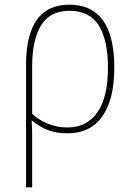

<svg xmlns="http://www.w3.org/2000/svg" viewBox="-20 -558 570 818"><path d="M91 -284Q91 -408 136.5 -473Q182 -538 276 -538Q467 -538 467 -269Q467 -136 416.5 -63Q366 10 267 10Q217 10 180 -5.5Q143 -21 117 -44H115Q117 -9 117 17Q117 43 117 70V240H91ZM268 -15Q350 -15 395 -79.5Q440 -144 440 -269Q440 -387 401 -449.5Q362 -512 276 -512Q193 -512 155 -450Q117 -388 117 -276V-73Q143 -48 182.5 -31.5Q222 -15 268 -15Z"/></svg>

Font: Noto Sans Mono Condensed Thin
Style: Regular
Weight: 100
Width: 3
Designer: Monotype Design Team
Foundry: Monotype Imaging Inc.
Version: Version 2.014; ttfautohint (v1.8.4.7-5d5b)